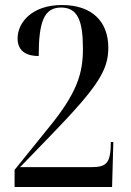

<svg xmlns="http://www.w3.org/2000/svg" viewBox="-20 -744 520 764"><path d="M38 0H426L431 -179H421L420 -149C416 -96 400 -79 347 -79H60L179 -202C369 -398 411 -464 411 -554C411 -656 349 -724 226 -724C108 -724 50 -655 50 -591C50 -538 89 -521 134 -521C134 -659 156 -714 223 -714C288 -714 310 -663 310 -551C310 -452 288 -374 168 -229L38 -68Z"/></svg>

Font: Noto Serif Display Condensed Medium
Style: Regular
Weight: 500
Width: 3
Designer: Monotype Design Team
Foundry: Monotype Imaging Inc.
Version: Version 2.009